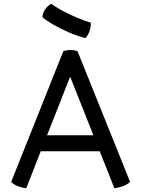

<svg xmlns="http://www.w3.org/2000/svg" viewBox="-20 -998 759 1032"><path d="M121 14Q99 11 77 3Q55 -5 40 -20L320 -722Q336 -729 358 -729Q383 -729 397 -722L679 -21Q666 -7 644 1.5Q622 10 595 14L516 -185H199ZM233 -271H482L357 -586ZM440 -793Q396 -804 350 -824Q304 -844 266 -866Q228 -888 208 -905Q211 -950 255 -978Q276 -962 312.5 -942Q349 -922 390.5 -904.5Q432 -887 468 -876Q469 -854 461.5 -832Q454 -810 440 -793Z"/></svg>

Font: Borel
Style: Regular
Weight: 400
Designer: Rosalie Wagner
Foundry: ANRT
Version: Version 1.007; ttfautohint (v1.8.4.7-5d5b)